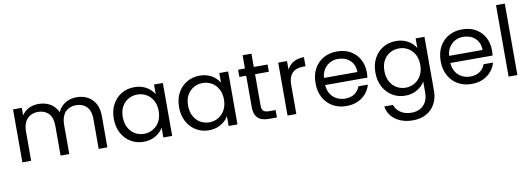

<svg xmlns="http://www.w3.org/2000/svg" viewBox="-71 -1214 5422 1958"><g transform="rotate(-10 2640.5 -235.0)"><path d="M77.4 0V-548.3H168.4V0ZM473.1 0V-310.2Q473.1 -394 431.9 -436.4Q390.7 -478.9 323.1 -478.9Q277.2 -478.9 242.5 -459.3Q207.9 -439.7 188.1 -400.3Q168.4 -361 168.4 -301.6L143.3 -406.3Q153.4 -455.1 182.1 -489.1Q210.9 -523.1 252.2 -540.6Q293.5 -558 341.2 -558Q404 -558 454.1 -532Q504.1 -506 533.6 -453.6Q563.1 -401.3 563.1 -322.6V0ZM867.7 0V-310.2Q867.7 -394 826.6 -436.4Q785.4 -478.9 717.8 -478.9Q671.8 -478.9 636.8 -459.3Q601.7 -439.7 582.4 -400.3Q563.1 -361 563.1 -301.6L532.2 -406.3Q543.8 -455.1 574 -489.1Q604.3 -523.1 646.6 -540.6Q688.9 -558 735.9 -558Q798.7 -558 848.7 -532Q898.7 -506 928.2 -453.6Q957.7 -401.3 957.7 -322.6V0Z M1072.6 -276Q1072.6 -361.3 1107.3 -424.4Q1141.9 -487.6 1200.9 -522.2Q1259.9 -556.8 1333.4 -556.8Q1384.8 -556.8 1424.4 -541.4Q1464.1 -525.9 1492.6 -501.3Q1521.1 -476.6 1537.3 -447.5V-548.3H1628.8V0H1537.3V-102.3Q1521.1 -72.4 1491.8 -47.4Q1462.6 -22.4 1422.6 -6.9Q1382.5 8.5 1331.9 8.5Q1259.1 8.5 1200.1 -27.3Q1141.1 -63 1106.9 -126.9Q1072.6 -190.8 1072.6 -276ZM1537.3 -274.5Q1537.3 -338.2 1511.5 -383.8Q1485.7 -429.5 1443.5 -453.6Q1401.3 -477.6 1351.5 -477.6Q1301.7 -477.6 1259.2 -454.2Q1216.8 -430.7 1191.4 -386Q1165.9 -341.2 1165.9 -276Q1165.9 -211.9 1191.4 -165.5Q1216.8 -119.1 1259.2 -94.9Q1301.7 -70.7 1351.5 -70.7Q1401.3 -70.7 1443.5 -94.9Q1485.7 -119.1 1511.5 -165Q1537.3 -210.9 1537.3 -274.5Z M1748.6 -276Q1748.6 -361.3 1783.3 -424.4Q1817.9 -487.6 1876.9 -522.2Q1935.9 -556.8 2009.4 -556.8Q2060.8 -556.8 2100.4 -541.4Q2140.1 -525.9 2168.6 -501.3Q2197.1 -476.6 2213.3 -447.5V-548.3H2304.8V0H2213.3V-102.3Q2197.1 -72.4 2167.8 -47.4Q2138.6 -22.4 2098.6 -6.9Q2058.5 8.5 2007.9 8.5Q1935.1 8.5 1876.1 -27.3Q1817.1 -63 1782.9 -126.9Q1748.6 -190.8 1748.6 -276ZM2213.3 -274.5Q2213.3 -338.2 2187.5 -383.8Q2161.7 -429.5 2119.5 -453.6Q2077.3 -477.6 2027.5 -477.6Q1977.7 -477.6 1935.2 -454.2Q1892.8 -430.7 1867.4 -386Q1841.9 -341.2 1841.9 -276Q1841.9 -211.9 1867.4 -165.5Q1892.8 -119.1 1935.2 -94.9Q1977.7 -70.7 2027.5 -70.7Q2077.3 -70.7 2119.5 -94.9Q2161.7 -119.1 2187.5 -165Q2213.3 -210.9 2213.3 -274.5Z M2478.7 -150.3V-685.6H2570.4V-150.3Q2570.4 -109 2587.4 -92.8Q2604.3 -76.6 2646.4 -76.6H2713.2V0H2630.8Q2582.6 0 2548.6 -14.6Q2514.7 -29.3 2496.7 -62.3Q2478.7 -95.3 2478.7 -150.3ZM2713.2 -473.2H2408V-548.3H2713.2Z M2914.4 -297.6 2887.1 -332.7Q2887.1 -381.7 2899.8 -423.1Q2912.5 -464.4 2937.8 -494.7Q2963 -525 3001.5 -541.5Q3040 -558 3091.2 -558V-463.5H3067.1Q3034.9 -463.5 3006.7 -455.3Q2978.5 -447.1 2958 -428.5Q2937.6 -409.9 2926 -377.7Q2914.4 -345.5 2914.4 -297.6ZM2823.4 0V-548.3H2914.4V0Z M3238.1 -239.9 3238.9 -313.7H3601.8Q3602 -353.8 3588.4 -384.7Q3574.8 -415.6 3550.8 -437Q3526.7 -458.5 3495.5 -469.2Q3464.4 -479.9 3429.2 -479.9Q3381.8 -479.9 3342.3 -457.8Q3302.7 -435.7 3278.8 -393.7Q3254.9 -351.7 3254.9 -290.1V-254.9Q3254.9 -195.6 3279.2 -153.7Q3303.5 -111.8 3344.1 -90.1Q3384.8 -68.4 3433 -68.4Q3495 -68.4 3533.3 -96.7Q3571.7 -124.9 3586.9 -168.6H3684.7Q3671.2 -118.9 3637.7 -79Q3604.2 -39 3552.8 -15.2Q3501.4 8.5 3433 8.5Q3354.9 8.5 3293.7 -26Q3232.4 -60.5 3197 -124.4Q3161.6 -188.3 3161.6 -274.5Q3161.6 -361.5 3196.3 -424.7Q3230.9 -487.8 3292.2 -522.3Q3353.4 -556.8 3433 -556.8Q3512.9 -556.8 3571.7 -522.7Q3630.5 -488.6 3663.3 -429.5Q3696.1 -370.5 3696.1 -295.4Q3696.1 -280.1 3695.3 -267Q3694.6 -253.9 3692.8 -239.9Z M4042.4 -556.8Q4092.3 -556.8 4132.3 -541.8Q4172.4 -526.7 4201.2 -502.2Q4230.1 -477.6 4246.3 -448V-548.3H4337.8V11.7Q4337.8 68.2 4319.5 115.6Q4301.1 163 4267.2 197.5Q4233.4 232 4185.1 251Q4136.8 270 4076.2 270Q4004.6 270 3948.1 246.8Q3891.6 223.5 3855.8 181Q3820 138.5 3810.8 79.7H3901.1Q3916.3 129.3 3962.4 160.1Q4008.6 190.9 4076.2 190.9Q4124.6 190.9 4163.1 170.5Q4201.7 150.2 4224 110.2Q4246.3 70.1 4246.3 11.7V-102.8Q4230.1 -73.2 4200.8 -47.8Q4171.6 -22.4 4131.9 -6.9Q4092.3 8.5 4042.4 8.5Q3968.9 8.5 3909.9 -27.3Q3850.9 -63 3816.3 -126.9Q3781.6 -190.8 3781.6 -276Q3781.6 -361.3 3816.3 -424.4Q3850.9 -487.6 3909.9 -522.2Q3968.9 -556.8 4042.4 -556.8ZM4246.3 -274.5Q4246.3 -338.2 4220.5 -383.8Q4194.7 -429.5 4152.5 -453.6Q4110.3 -477.6 4060.5 -477.6Q4010.7 -477.6 3968.2 -454.2Q3925.8 -430.7 3900.4 -386Q3874.9 -341.2 3874.9 -276Q3874.9 -211.9 3900.4 -165.5Q3925.8 -119.1 3968.2 -94.9Q4010.7 -70.7 4060.5 -70.7Q4110.3 -70.7 4152.5 -94.9Q4194.7 -119.1 4220.5 -165Q4246.3 -210.9 4246.3 -274.5Z M4534.1 -239.9 4534.9 -313.7H4897.8Q4898 -353.8 4884.4 -384.7Q4870.8 -415.6 4846.8 -437Q4822.7 -458.5 4791.5 -469.2Q4760.4 -479.9 4725.2 -479.9Q4677.8 -479.9 4638.3 -457.8Q4598.7 -435.7 4574.8 -393.7Q4550.9 -351.7 4550.9 -290.1V-254.9Q4550.9 -195.6 4575.2 -153.7Q4599.5 -111.8 4640.1 -90.1Q4680.8 -68.4 4729 -68.4Q4791 -68.4 4829.3 -96.7Q4867.7 -124.9 4882.9 -168.6H4980.7Q4967.2 -118.9 4933.7 -79Q4900.2 -39 4848.8 -15.2Q4797.4 8.5 4729 8.5Q4650.9 8.5 4589.7 -26Q4528.4 -60.5 4493 -124.4Q4457.6 -188.3 4457.6 -274.5Q4457.6 -361.5 4492.3 -424.7Q4526.9 -487.8 4588.2 -522.3Q4649.4 -556.8 4729 -556.8Q4808.9 -556.8 4867.7 -522.7Q4926.5 -488.6 4959.3 -429.5Q4992.1 -370.5 4992.1 -295.4Q4992.1 -280.1 4991.3 -267Q4990.6 -253.9 4988.8 -239.9Z M5112.4 0V-740H5203.4V0Z"/></g></svg>

Font: Poppins Variable
Style: Regular
Weight: 100
Designer: Jonny Pinhorn
Foundry: Indian Type Foundry
Version: Version 6.000